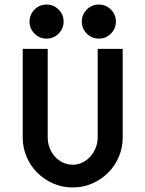

<svg xmlns="http://www.w3.org/2000/svg" viewBox="-20 -815 640 845"><path d="M490 -720Q490 -689 468 -667Q446 -645 415 -645Q384 -645 362 -667Q340 -689 340 -720Q340 -751 362 -773Q384 -795 415 -795Q446 -795 468 -773Q490 -751 490 -720ZM260 -720Q260 -689 238 -667Q216 -645 185 -645Q154 -645 132 -667Q110 -689 110 -720Q110 -751 132 -773Q154 -795 185 -795Q216 -795 238 -773Q260 -751 260 -720ZM520 -210Q520 -165 503 -125Q486 -85 456 -55Q426 -25 386 -7.5Q346 10 300 10Q254 10 214 -7.5Q174 -25 144 -55Q114 -85 97 -125Q80 -165 80 -210V-600H190V-210Q190 -186 198.5 -164Q207 -142 222 -125.5Q237 -109 257 -99.5Q277 -90 300 -90Q322 -90 342 -99.5Q362 -109 377 -125.5Q392 -142 401 -164Q410 -186 410 -210V-600H520Z"/></svg>

Font: Gauge Heavy
Style: Heavy
Weight: 900
Designer: Daniel Pimley
Foundry: Daniel Pimley
Version: Version 2.0